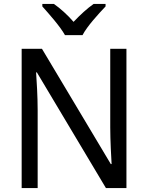

<svg xmlns="http://www.w3.org/2000/svg" viewBox="-20 -964 759 984"><path d="M521 -944H460C427 -921 391 -888 357 -852C326 -888 289 -921 256 -944H197V-931C231 -893 288 -829 313 -784H403C426 -829 485 -893 521 -931ZM628 0V-714H545V-311C545 -246 550 -155 552 -123H548L195 -714H91V0H173V-399C173 -472 168 -546 165 -593H169L523 0Z"/></svg>

Font: Noto Sans Thai
Style: Regular
Weight: 400
Designer: Monotype Design Team
Foundry: Monotype Imaging Inc.
Version: Version 1.901